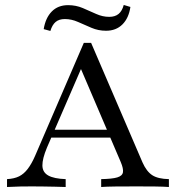

<svg xmlns="http://www.w3.org/2000/svg" viewBox="-20 -748 709 768"><path d="M8.1 0V-31.5Q37.1 -33.1 56.5 -42.7Q75.8 -52.4 91.1 -72.6Q106.5 -92.7 120.2 -124.2L315.3 -576.6H344.4L550 -98.4Q566.1 -62.1 589.1 -47.2Q612.1 -32.3 655.6 -31.5V0Q634.7 -1.6 601.6 -2Q568.5 -2.4 527.4 -2.4Q477.4 -2.4 441.1 -2Q404.8 -1.6 384.7 0V-31.5Q428.2 -32.3 448.8 -38.3Q469.4 -44.4 471.8 -58.9Q474.2 -73.4 462.9 -100L298.4 -484.7L313.7 -494.4L167.7 -157.3Q149.2 -112.9 149.6 -85.9Q150 -58.9 173 -46Q196 -33.1 242.7 -31.5V0Q221.8 -0.8 199.6 -1.2Q177.4 -1.6 154.4 -2Q131.5 -2.4 108.1 -2.4Q84.7 -2.4 61.3 -2Q37.9 -1.6 8.1 0ZM167.7 -197.6 181.5 -229H449.2L461.3 -197.6ZM404 -625Q373.4 -625 346 -636.7Q318.5 -648.4 292.3 -660.1Q266.1 -671.8 239.5 -671.8Q216.1 -671.8 202.4 -660.1Q188.7 -648.4 181.5 -624.2L154.8 -631.5Q162.1 -676.6 187.1 -702Q212.1 -727.4 252.4 -727.4Q283.9 -727.4 311.3 -715.7Q338.7 -704 364.5 -692.3Q390.3 -680.6 416.9 -680.6Q440.3 -680.6 454.4 -692.3Q468.5 -704 475 -728.2L501.6 -720.2Q495.2 -675.8 469.8 -650.4Q444.4 -625 404 -625Z"/></svg>

Font: Playfair 12pt
Style: Regular
Weight: 400
Designer: Claus Eggers Sørensen
Foundry: Claus Eggers Sørensen
Version: Version 2.000;gftools[0.9.28]